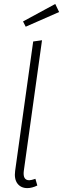

<svg xmlns="http://www.w3.org/2000/svg" viewBox="-20 -946 321 977"><path d="M261.2 -925.8 280.8 -884.8 110.8 -810.1 97.2 -836.9ZM193.8 -741.2 101.1 -76.2Q95.2 -28.8 128.9 -28.8Q139.2 -28.8 160.2 -36.1L169.9 -2Q142.6 11.2 119.1 11.2Q86.4 11.2 68.8 -12Q51.3 -35.2 57.1 -77.1L148.9 -734.9Z"/></svg>

Font: Fira Sans Compressed ExtraLight
Style: Italic
Weight: 250
Width: 3
Italic angle: -8°
Designer: Carrois Corporate & Edenspiekermann AG
Foundry: Carrois Corporate GbR & Edenspiekermann AG
Version: Version 4.203;PS 004.203;hotconv 1.0.88;makeotf.lib2.5.64775